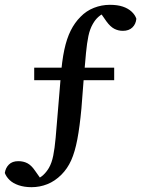

<svg xmlns="http://www.w3.org/2000/svg" viewBox="-35 -677 586 797"><path d="M96 100Q66 100 42.5 92Q19 84 5 70.5Q-9 57 -15 41Q-12 20 2 6Q16 -8 41 -8Q62 -8 78.5 0.5Q95 9 110 31L139 72L88 74L110 70Q131 62 144.5 49.5Q158 37 168 20Q180 -1 186 -31Q192 -61 196 -105Q200 -149 205 -212L217 -356Q222 -424 232 -470.5Q242 -517 258.5 -550Q275 -583 299 -607Q323 -632 355 -644.5Q387 -657 421 -657Q453 -657 475 -649.5Q497 -642 511.5 -628.5Q526 -615 531 -599Q529 -577 514.5 -563Q500 -549 475 -549Q456 -549 439.5 -557.5Q423 -566 407 -588L379 -628L431 -631L407 -627Q387 -619 373.5 -607Q360 -595 350 -577Q338 -556 332 -527.5Q326 -499 322 -457.5Q318 -416 313 -356L303 -227Q296 -151 286 -98.5Q276 -46 260.5 -11.5Q245 23 220 48Q193 75 161.5 87.5Q130 100 96 100ZM107 -344V-396H439V-344Z"/></svg>

Font: Source Serif 4 18pt Medium
Style: Regular
Weight: 500
Designer: Frank Grießhammer
Foundry: Adobe Systems Incorporated
Version: Version 4.004;hotconv 1.0.116;makeotfexe 2.5.65601